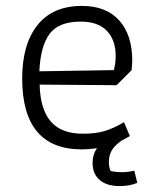

<svg xmlns="http://www.w3.org/2000/svg" viewBox="-20 -496 516 649"><path d="M293 55Q293 26 308 5Q278 9 257 9Q55 9 55 -231Q55 -346 106.5 -411Q158 -476 257 -476Q339 -476 383 -427Q427 -378 427 -291Q427 -281 425 -259L374 -208L114 -210Q116 -127 151.5 -85.5Q187 -44 260 -44Q304 -44 335 -53.5Q366 -63 399 -83L419 -36L390 -20Q367 -4 357.5 13Q348 30 348 52Q348 69 354 82Q370 86 393 86Q411 86 434 81L444 122Q419 133 384 133Q341 133 317 112.5Q293 92 293 55ZM365 -259Q371 -283 371 -307Q371 -361 341 -392Q311 -423 253 -423Q179 -423 148 -382Q117 -341 113 -255Z"/></svg>

Font: Athiti
Style: Regular
Weight: 400
Designer: CadsonDemak Team
Foundry: CadsonDemak
Version: Version 1.033